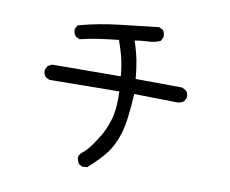

<svg xmlns="http://www.w3.org/2000/svg" viewBox="-82 -811 1163 970"><g transform="rotate(10 500.0 -326.0)"><path d="M399.4 54.7 379.9 44.9Q370.1 29.3 368.2 11.7Q370.1 -3.9 387.7 -17.6Q405.3 -31.2 423.8 -55.7Q442.4 -80.1 464.8 -116.7Q487.3 -153.3 503.9 -208Q520.5 -262.7 516.6 -352.5L158.2 -348.6L138.7 -358.4Q125 -374 127 -395.5L136.7 -415L158.2 -426.8L510.7 -428.7Q504.9 -491.2 494.1 -530.3Q483.4 -569.3 469.7 -608.4Q415 -602.5 367.2 -595.7Q319.3 -588.9 272.5 -577.1L252.9 -586.9Q238.3 -602.5 240.2 -625L251 -644.5Q350.6 -671.9 453.1 -683.6Q555.7 -695.3 659.2 -707L678.7 -697.3Q690.4 -681.6 688.5 -660.2L678.7 -640.6Q649.4 -627 615.2 -626Q581.1 -625 547.9 -619.1Q565.4 -567.4 574.2 -522.5Q583 -477.5 586.9 -428.7L826.2 -426.8L847.7 -415Q859.4 -401.4 857.4 -379.9L847.7 -360.4Q834 -350.6 818.4 -348.6L592.8 -352.5Q585 -210 565.4 -147Q545.9 -84 514.2 -42Q482.4 0 422.9 52.7Z"/></g></svg>

Font: JasonHandwriting2
Style: Regular
Weight: 400
Version: Version 1.05.10